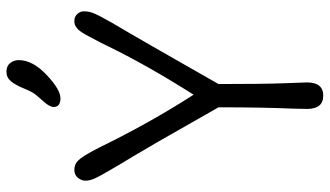

<svg xmlns="http://www.w3.org/2000/svg" viewBox="-233 -777 1020 594"><g transform="rotate(-90 277.0 -480.0)"><path d="M237 -40Q237 -47 238 -86Q242 -177 242 -314L132 -507Q113 -540 92 -575L59 -630Q26 -686 20.5 -700Q15 -714 15 -726Q15 -738 24 -749Q33 -760 48 -760Q63 -760 73 -752Q83 -744 95 -724Q107 -704 118 -682Q193 -528 281 -391Q373 -536 434 -662Q441 -677 449.5 -692.5Q458 -708 462.5 -717Q467 -726 472.5 -734.5Q478 -743 481.5 -747Q485 -751 490 -754Q497 -760 509.5 -760Q522 -760 530.5 -751Q539 -742 539 -730.5Q539 -719 536 -708.5Q533 -698 523 -679Q513 -660 503.5 -643.5Q494 -627 471.5 -589Q449 -551 431 -519L314 -314Q314 -175 316.5 -110Q319 -45 319 -40Q319 10 278 10Q237 10 237 -40ZM388 -932Q388 -889 342.5 -846Q297 -803 270 -803Q243 -803 243 -824Q243 -836 259 -854Q275 -872 282.5 -881.5Q290 -891 300.5 -916.5Q311 -942 322.5 -956Q334 -970 352 -970Q370 -970 379 -958.5Q388 -947 388 -932Z"/></g></svg>

Font: Delius
Style: Regular
Weight: 400
Designer: Natalia Raices
Foundry: Natalia Raices
Version: Version 1.001